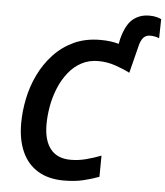

<svg xmlns="http://www.w3.org/2000/svg" viewBox="-59 -923 849 985"><g transform="rotate(5 366.0 -430.5)"><path d="M306 10Q227 10 172.5 -23Q118 -56 90.5 -117.5Q63 -179 63 -263Q63 -326 76.5 -391.5Q90 -457 119 -516.5Q148 -576 192 -623Q236 -670 295.5 -697.5Q355 -725 431 -725Q459 -725 482 -722Q505 -719 526 -713L531 -738Q550 -812 585 -841.5Q620 -871 670 -871Q692 -871 707.5 -867Q723 -863 732 -858L730 -760Q720 -764 708.5 -766.5Q697 -769 683 -769Q662 -769 648.5 -754.5Q635 -740 627 -705L593 -570Q558 -588 516 -602Q474 -616 430 -616Q382 -616 343.5 -595.5Q305 -575 276.5 -539Q248 -503 229.5 -458.5Q211 -414 202 -365Q193 -316 193 -269Q193 -187 228 -143Q263 -99 332 -99Q371 -99 410 -109Q449 -119 488 -134L487 -25Q453 -12 408.5 -1Q364 10 306 10Z"/></g></svg>

Font: Noto Sans Display SemiBold
Style: Italic
Weight: 600
Italic angle: -12°
Designer: Monotype Design Team
Foundry: Monotype Imaging Inc.
Version: Version 2.003